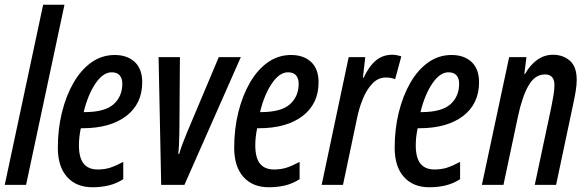

<svg xmlns="http://www.w3.org/2000/svg" viewBox="-22 -780 2479 810"><path d="M-2 0 160 -760H250L88 0Z M368 10Q300 10 261 -33.5Q222 -77 222 -157Q222 -236 239.5 -306.5Q257 -377 288.5 -431.5Q320 -486 364 -517Q408 -548 462 -548Q515 -548 546.5 -518.5Q578 -489 578 -433Q578 -342 510.5 -290.5Q443 -239 326 -239H319Q311 -203 311 -167Q311 -114 331 -89.5Q351 -65 390 -65Q419 -65 442.5 -72.5Q466 -80 498 -97V-24Q468 -5 436 2.5Q404 10 368 10ZM334 -307Q420 -307 457 -340Q494 -373 494 -427Q494 -449 483 -462Q472 -475 449 -475Q413 -475 381 -428Q349 -381 331 -307Z M658 0 647 -539H737L735 -254Q735 -238 734.5 -214.5Q734 -191 733 -168Q732 -145 730 -131H734Q741 -155 749.5 -177Q758 -199 767 -221L901 -539H994L756 0Z M1112 10Q1044 10 1005 -33.5Q966 -77 966 -157Q966 -236 983.5 -306.5Q1001 -377 1032.5 -431.5Q1064 -486 1108 -517Q1152 -548 1206 -548Q1259 -548 1290.5 -518.5Q1322 -489 1322 -433Q1322 -342 1254.5 -290.5Q1187 -239 1070 -239H1063Q1055 -203 1055 -167Q1055 -114 1075 -89.5Q1095 -65 1134 -65Q1163 -65 1186.5 -72.5Q1210 -80 1242 -97V-24Q1212 -5 1180 2.5Q1148 10 1112 10ZM1078 -307Q1164 -307 1201 -340Q1238 -373 1238 -427Q1238 -449 1227 -462Q1216 -475 1193 -475Q1157 -475 1125 -428Q1093 -381 1075 -307Z M1335 0 1449 -539H1519L1509 -452H1512Q1535 -501 1564 -525Q1593 -549 1633 -549Q1651 -549 1671 -542L1645 -446Q1628 -453 1606 -453Q1573 -453 1548.5 -427Q1524 -401 1508 -361Q1492 -321 1484 -280L1425 0Z M1789 10Q1721 10 1682 -33.5Q1643 -77 1643 -157Q1643 -236 1660.5 -306.5Q1678 -377 1709.5 -431.5Q1741 -486 1785 -517Q1829 -548 1883 -548Q1936 -548 1967.5 -518.5Q1999 -489 1999 -433Q1999 -342 1931.5 -290.5Q1864 -239 1747 -239H1740Q1732 -203 1732 -167Q1732 -114 1752 -89.5Q1772 -65 1811 -65Q1840 -65 1863.5 -72.5Q1887 -80 1919 -97V-24Q1889 -5 1857 2.5Q1825 10 1789 10ZM1755 -307Q1841 -307 1878 -340Q1915 -373 1915 -427Q1915 -449 1904 -462Q1893 -475 1870 -475Q1834 -475 1802 -428Q1770 -381 1752 -307Z M2011 0 2126 -539H2199L2190 -468H2193Q2215 -507 2245 -528Q2275 -549 2311 -549Q2353 -549 2382 -524Q2411 -499 2411 -443Q2411 -423 2407 -397.5Q2403 -372 2397 -345L2324 0H2234L2304 -329Q2309 -353 2313 -378Q2317 -403 2317 -421Q2317 -466 2277 -466Q2235 -466 2208 -419.5Q2181 -373 2163 -288L2102 0Z"/></svg>

Font: Noto Sans ExtraCondensed Medium
Style: Italic
Weight: 500
Width: 2
Italic angle: -12°
Designer: Monotype Design Team
Foundry: Monotype Imaging Inc.
Version: Version 2.013; ttfautohint (v1.8.4.7-5d5b)